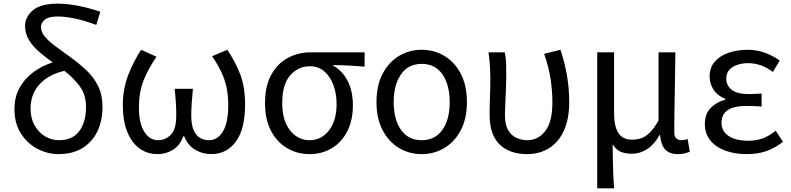

<svg xmlns="http://www.w3.org/2000/svg" viewBox="-20 -829 4320 1049"><path d="M300 13Q239 13 183.5 -16.5Q128 -46 93.5 -101Q59 -156 59 -233Q59 -299 87 -349.5Q115 -400 162.5 -435Q210 -470 268 -488Q229 -516 194.5 -545.5Q160 -575 138.5 -610Q117 -645 117 -687Q117 -737 160 -773Q203 -809 295 -809Q396 -809 528 -765L506 -693Q437 -718 385.5 -728.5Q334 -739 294 -739Q247 -739 225.5 -722Q204 -705 204 -682Q204 -653 226.5 -627Q249 -601 286 -574Q323 -547 367 -515Q414 -481 453.5 -443.5Q493 -406 516.5 -358Q540 -310 540 -245Q540 -168 511.5 -110Q483 -52 429.5 -19.5Q376 13 300 13ZM302 -63Q376 -63 413 -112.5Q450 -162 450 -244Q450 -312 415.5 -358Q381 -404 332 -442Q245 -422 196 -368.5Q147 -315 147 -236Q147 -183 169 -144Q191 -105 226.5 -84Q262 -63 302 -63Z M840 13Q786 13 743.5 -17Q701 -47 676 -107Q651 -167 651 -256Q651 -342 680 -417.5Q709 -493 751 -557L835 -519Q789 -452 764 -388.5Q739 -325 739 -240Q739 -155 768.5 -109Q798 -63 844 -63Q884 -63 913.5 -93Q943 -123 943 -198Q943 -233 941 -267Q939 -301 934 -344H1034Q1030 -301 1027.5 -267Q1025 -233 1025 -198Q1025 -146 1038.5 -116.5Q1052 -87 1074 -75Q1096 -63 1122 -63Q1168 -63 1197.5 -110Q1227 -157 1227 -254Q1227 -310 1217.5 -353Q1208 -396 1189 -436Q1170 -476 1139 -522L1222 -557Q1266 -492 1292.5 -423Q1319 -354 1319 -259Q1319 -123 1268.5 -55Q1218 13 1134 13Q1088 13 1047.5 -10Q1007 -33 986 -85H982Q962 -33 924 -10Q886 13 840 13Z M1671 13Q1605 13 1549.5 -19Q1494 -51 1461 -113.5Q1428 -176 1428 -265Q1428 -361 1463 -422.5Q1498 -484 1554.5 -513.5Q1611 -543 1675 -543H1972V-465Q1926 -469 1886 -471Q1846 -473 1801 -474V-470Q1851 -442 1879.5 -386.5Q1908 -331 1908 -254Q1908 -170 1876.5 -110Q1845 -50 1791.5 -18.5Q1738 13 1671 13ZM1671 -63Q1736 -63 1777.5 -116.5Q1819 -170 1819 -261Q1819 -316 1802 -363Q1785 -410 1752.5 -438.5Q1720 -467 1673 -467Q1609 -467 1565.5 -417.5Q1522 -368 1522 -265Q1522 -171 1564.5 -117Q1607 -63 1671 -63Z M2284 13Q2216 13 2160 -20.5Q2104 -54 2070.5 -117.5Q2037 -181 2037 -271Q2037 -362 2070.5 -426Q2104 -490 2160 -523.5Q2216 -557 2284 -557Q2352 -557 2408 -523.5Q2464 -490 2497.5 -426Q2531 -362 2531 -271Q2531 -181 2497.5 -117.5Q2464 -54 2408 -20.5Q2352 13 2284 13ZM2284 -63Q2357 -63 2397 -119.5Q2437 -176 2437 -271Q2437 -366 2397 -423Q2357 -480 2284 -480Q2211 -480 2171 -423Q2131 -366 2131 -271Q2131 -176 2171 -119.5Q2211 -63 2284 -63Z M2860 13Q2763 13 2709 -40.5Q2655 -94 2655 -202Q2655 -250 2657 -298Q2659 -346 2659 -394Q2659 -427 2657 -463.5Q2655 -500 2649 -543H2738Q2744 -515 2745 -483.5Q2746 -452 2746 -416Q2746 -386 2744.5 -347.5Q2743 -309 2741 -269.5Q2739 -230 2739 -196Q2739 -148 2756 -118.5Q2773 -89 2801 -76Q2829 -63 2861 -63Q2920 -63 2959 -113Q2998 -163 2998 -269Q2998 -331 2988.5 -395.5Q2979 -460 2953 -535L3042 -557Q3090 -415 3090 -271Q3090 -179 3061 -115.5Q3032 -52 2980 -19.5Q2928 13 2860 13Z M3243 200V-543H3335V-210Q3335 -139 3358.5 -102.5Q3382 -66 3434 -66Q3459 -66 3482.5 -73.5Q3506 -81 3529.5 -104Q3553 -127 3578 -171V-543H3670Q3669 -433 3666.5 -318.5Q3664 -204 3664 -106Q3664 -83 3675 -73Q3686 -63 3703 -63Q3716 -63 3737 -69L3749 0Q3736 5 3721.5 9Q3707 13 3684 13Q3638 13 3614.5 -12Q3591 -37 3586 -92H3584Q3555 -40 3516 -14.5Q3477 11 3433 11Q3399 11 3373 1Q3347 -9 3327 -41Q3328 12 3328.5 50Q3329 88 3330.5 122.5Q3332 157 3335 200Z M4060 13Q3993 13 3941 -6.5Q3889 -26 3860 -63Q3831 -100 3831 -150Q3831 -208 3864 -240.5Q3897 -273 3943 -284V-289Q3901 -305 3879 -338.5Q3857 -372 3857 -410Q3857 -460 3885.5 -492.5Q3914 -525 3961.5 -541Q4009 -557 4064 -557Q4114 -557 4158.5 -541Q4203 -525 4240 -498L4203 -436Q4172 -459 4138.5 -471.5Q4105 -484 4067 -484Q4017 -484 3982.5 -462.5Q3948 -441 3948 -399Q3948 -362 3977.5 -338.5Q4007 -315 4072 -315Q4089 -315 4105 -316Q4121 -317 4141 -318V-247Q4117 -249 4096.5 -249.5Q4076 -250 4056 -250Q3922 -250 3922 -158Q3922 -112 3961 -86Q4000 -60 4069 -60Q4109 -60 4144.5 -72Q4180 -84 4218 -115L4258 -54Q4209 -17 4163 -2Q4117 13 4060 13Z"/></svg>

Font: Chocolate Classical Sans
Style: Regular
Weight: 400
Designer: 田海東、宇文滿月
Foundry: Moonlit Owen
Version: Version 1.001